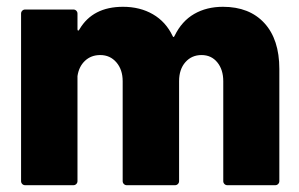

<svg xmlns="http://www.w3.org/2000/svg" viewBox="-20 -545 880 565"><path d="M636 -525Q714 -525 758 -477Q802 -429 802 -342V-12Q802 -7 798.5 -3.5Q795 0 790 0H649Q644 0 640.5 -3.5Q637 -7 637 -12V-306Q637 -340 619.5 -361.5Q602 -383 573 -383Q544 -383 525.5 -362Q507 -341 507 -306V-12Q507 -7 503.5 -3.5Q500 0 495 0H353Q348 0 344.5 -3.5Q341 -7 341 -12V-306Q341 -340 322.5 -361.5Q304 -383 275 -383Q248 -383 230 -366Q212 -349 208 -321V-12Q208 -7 204.5 -3.5Q201 0 196 0H54Q49 0 45.5 -3.5Q42 -7 42 -12V-505Q42 -510 45.5 -513.5Q49 -517 54 -517H196Q201 -517 204.5 -513.5Q208 -510 208 -505V-460Q208 -456 209 -455.5Q210 -455 210 -455Q212 -455 214 -459Q253 -525 342 -525Q392 -525 430 -503Q468 -481 488 -439Q489 -436 491 -436Q492 -436 494 -440Q515 -483 551.5 -504Q588 -525 636 -525Z"/></svg>

Font: LinhAnh ExtBd
Style: Regular
Weight: 800
Designer: Jeremy Tribby
Foundry: Tribby Type
Version: Version 1.408